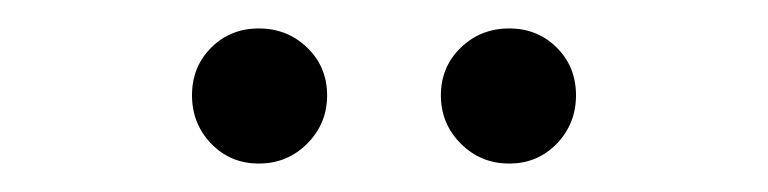

<svg xmlns="http://www.w3.org/2000/svg" viewBox="-20 -685 540 135"><path d="M162 -570Q142 -570 128.5 -584Q115 -598 115 -618Q115 -638 128.5 -651.5Q142 -665 162 -665Q182 -665 196 -651.5Q210 -638 210 -618Q210 -598 196 -584Q182 -570 162 -570ZM338 -570Q318 -570 304 -584Q290 -598 290 -618Q290 -638 304 -651.5Q318 -665 338 -665Q358 -665 371.5 -651.5Q385 -638 385 -618Q385 -598 371.5 -584Q358 -570 338 -570Z"/></svg>

Font: Spectral Medium
Style: Italic
Weight: 500
Italic angle: -10°
Designer: Jean-Baptiste Levee
Foundry: Production Type
Version: Version 2.001